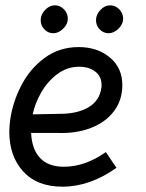

<svg xmlns="http://www.w3.org/2000/svg" viewBox="-20 -692 548 722"><path d="M15 -196Q15 -217 18 -239Q27 -306 59.5 -369.5Q92 -433 147.5 -474Q203 -515 276 -515Q346 -515 393 -476Q440 -437 440 -372Q440 -316 409 -274.5Q378 -233 323.5 -211.5Q269 -190 200 -192H97Q100 -130 131 -97.5Q162 -65 220 -65Q300 -65 378 -120L418 -61Q318 10 215 10Q119 10 67 -47.5Q15 -105 15 -196ZM361 -360Q362 -364 362 -372Q362 -405 338 -423Q314 -441 278 -441Q232 -441 195 -413Q158 -385 134.5 -343.5Q111 -302 103 -262L206 -264Q271 -264 312.5 -288.5Q354 -313 361 -360ZM133 -616Q133 -637 149.5 -654.5Q166 -672 186 -672Q206 -672 220.5 -657Q235 -642 235 -622Q235 -601 217.5 -584Q200 -567 180 -567Q161 -567 147 -581.5Q133 -596 133 -616ZM341 -616Q341 -637 357.5 -654.5Q374 -672 394 -672Q414 -672 428.5 -657Q443 -642 443 -622Q443 -601 425.5 -584Q408 -567 388 -567Q369 -567 355 -581.5Q341 -596 341 -616Z"/></svg>

Font: Bellota
Style: Bold Italic
Weight: 700
Italic angle: -7.5°
Designer: Kemie Guaida
Foundry: Kemie Guaida
Version: Version 4.001